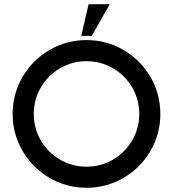

<svg xmlns="http://www.w3.org/2000/svg" viewBox="-20 -890 820 910"><path d="M390 -700Q485 -700 565.5 -653Q646 -606 693 -525.5Q740 -445 740 -350Q740 -255 693 -174.5Q646 -94 565.5 -47Q485 0 390 0Q295 0 214.5 -47Q134 -94 87 -174.5Q40 -255 40 -350Q40 -445 87 -525.5Q134 -606 214.5 -653Q295 -700 390 -700ZM390 -100Q458 -100 515.5 -133.5Q573 -167 606.5 -224.5Q640 -282 640 -350Q640 -418 606.5 -475.5Q573 -533 515.5 -566.5Q458 -600 390 -600Q322 -600 264.5 -566.5Q207 -533 173.5 -475.5Q140 -418 140 -350Q140 -282 173.5 -224.5Q207 -167 264.5 -133.5Q322 -100 390 -100ZM500 -870 415 -720H365L400 -870Z"/></svg>

Font: Skate blade
Style: Regular
Weight: 400
Italic angle: -7°
Designer: Valerio Brotto (Silverblur_type)
Version: Version 2.001